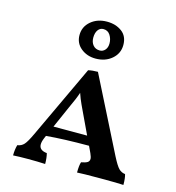

<svg xmlns="http://www.w3.org/2000/svg" viewBox="-112 -851 868 948"><g transform="rotate(15 322.5 -377.0)"><path d="M605 2Q580 0 490 0Q392 0 368 2Q368 -35 374 -52Q396 -56 405.5 -62Q415 -68 415 -80Q415 -89 407 -107L391 -141Q262 -141 173 -133L167 -119Q159 -100 159 -86Q159 -56 199 -52Q205 -30 205 2Q167 0 116 0Q73 0 41 2Q41 -28 48 -52Q69 -55 82 -69.5Q95 -84 115 -127L290 -500Q311 -505 339 -505L531 -124Q553 -81 566.5 -67.5Q580 -54 599 -52Q605 -33 605 2ZM369 -187 318 -295Q315 -301 302.5 -328Q290 -355 281 -382Q271 -351 246 -298L197 -187ZM204 -657Q204 -700 237 -728Q270 -756 319 -756Q364 -756 395 -733Q426 -710 426 -665Q426 -622 393 -593.5Q360 -565 310 -565Q266 -565 235 -590.5Q204 -616 204 -657ZM358 -655Q358 -678 346 -697Q334 -716 311 -716Q294 -716 283.5 -701.5Q273 -687 273 -662Q273 -639 285.5 -624Q298 -609 320 -609Q336 -609 347 -621.5Q358 -634 358 -655Z"/></g></svg>

Font: Vollkorn SC SemiBold
Style: Regular
Weight: 600
Designer: Friedrich Althausen
Foundry: Friedrich Althausen
Version: Version 4.015